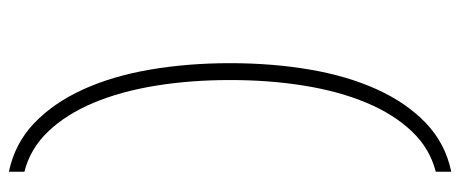

<svg xmlns="http://www.w3.org/2000/svg" viewBox="-314 -476 1010 421"><g transform="rotate(90 190.5 -265.0)"><path d="M118 -265Q118 -357 132 -439.5Q146 -522 175.5 -587Q205 -652 249.5 -694.5Q294 -737 356 -750V-716Q305 -703 267.5 -663.5Q230 -624 205 -564.5Q180 -505 167.5 -428.5Q155 -352 155 -265Q155 -178 167.5 -101.5Q180 -25 205 34.5Q230 94 267.5 133.5Q305 173 356 186V220Q294 207 249.5 164.5Q205 122 175.5 57Q146 -8 132 -90.5Q118 -173 118 -265Z"/></g></svg>

Font: Georama Expanded ExtraLight
Style: Regular
Weight: 250
Width: 7
Designer: Jean-Baptiste Levee
Foundry: Production Type
Version: Version 1.001